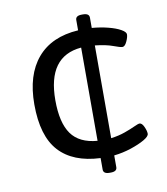

<svg xmlns="http://www.w3.org/2000/svg" viewBox="-76 -653 686 789"><g transform="rotate(-10 266.5 -259.0)"><path d="M318 71Q292 71 292 53V5Q178 0 120 -63.5Q62 -127 62 -259Q62 -382 121 -451.5Q180 -521 292 -528V-571Q292 -589 318 -589H323Q349 -589 349 -571V-528Q385 -525 416.5 -517Q448 -509 467.5 -498Q487 -487 487 -477Q487 -465 478.5 -447Q470 -429 460 -429Q451 -429 423 -439.5Q395 -450 349 -455V-68Q381 -72 407.5 -81.5Q434 -91 451 -99Q468 -107 474 -107Q484 -107 492 -89.5Q500 -72 500 -60Q500 -49 477.5 -36Q455 -23 420.5 -11.5Q386 0 349 4V53Q349 71 323 71ZM150 -261Q150 -167 183.5 -120Q217 -73 292 -67V-456Q150 -444 150 -261Z"/></g></svg>

Font: Asap Semi Expanded
Style: Regular
Weight: 400
Width: 6
Designer: Pablo Cosgaya
Foundry: Omnibus-Type
Version: Version 3.001; ttfautohint (v1.8.4.7-5d5b)